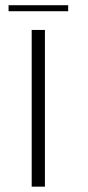

<svg xmlns="http://www.w3.org/2000/svg" viewBox="-20 -698 330 718"><path d="M12 -656H235V-678.5H12ZM98.5 0H148V-586H98.5Z"/></svg>

Font: Anybody ExtraExpanded ExtraLight
Style: Regular
Weight: 250
Width: 8
Version: Version 1.113;gftools[0.9.25]